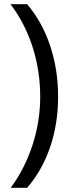

<svg xmlns="http://www.w3.org/2000/svg" viewBox="-20 -734 336 912"><path d="M109 -714H30Q100 -621 135.5 -508.5Q171 -396 171 -275Q171 -158 134.5 -45.5Q98 67 31 158H109Q180 76 218 -35Q256 -146 256 -274Q256 -403 218.5 -516Q181 -629 109 -714Z"/></svg>

Font: OpenSansMMV
Style: Regular
Weight: 400
Designer: Steve Matteson
Foundry: Ascender Corporation
Version: Version 4.000